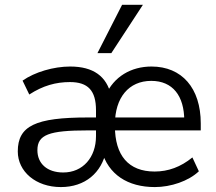

<svg xmlns="http://www.w3.org/2000/svg" viewBox="-20 -758 884 787"><path d="M229.4 8.8C328.4 8.8 397.1 -49 415.7 -142.2H396.1C423.5 -42.2 503.9 8.8 614.7 8.8C680.4 8.8 752.9 -15.7 795.1 -55.9L768.6 -112.7C720.6 -73.5 669.6 -54.9 613.7 -54.9C506.9 -54.9 451 -120.6 451 -241.2V-248C451 -357.8 507.8 -426.5 600 -426.5C688.2 -426.5 735.3 -364.7 735.3 -263.7L750 -276.5H442.2V-223.5H802.9V-252C802.9 -397.1 725.5 -485.3 601 -485.3C517.6 -485.3 446.1 -444.1 412.7 -366.7H435.3C417.6 -445.1 362.7 -485.3 267.6 -485.3C200 -485.3 122.5 -462.7 72.5 -427.5L100 -370.6C155.9 -406.9 208.8 -421.6 266.7 -421.6C340.2 -421.6 373.5 -387.3 373.5 -305.9V-200C373.5 -112.7 319.6 -51 239.2 -51C172.5 -51 133.3 -88.2 133.3 -142.2C133.3 -205.9 180.4 -223.5 340.2 -223.5H384.3V-276.5H340.2C125.5 -276.5 52.9 -242.2 52.9 -137.3C52.9 -54.9 126.5 8.8 229.4 8.8ZM379.4 -540.2H436.3L565.7 -738.2H480.4Z"/></svg>

Font: LL Pando Sans
Style: Regular
Weight: 400
Designer: Joshua Smith
Foundry: Joshua Smith
Version: Version 1.000;Glyphs 3.2.1 (3258)